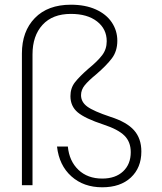

<svg xmlns="http://www.w3.org/2000/svg" viewBox="-20 -786 686 815"><path d="M73 -559Q73 -653 128 -709.5Q183 -766 281 -766Q342 -766 386.5 -746Q431 -726 454.5 -691Q478 -656 478 -613Q478 -569 455 -538.5Q432 -508 389 -471Q356 -444 340 -424.5Q324 -405 324 -382Q324 -353 350.5 -333.5Q377 -314 449 -290Q518 -268 549 -233Q580 -198 580 -143Q580 -74 535.5 -32.5Q491 9 414 9Q335 9 283 -37.5Q231 -84 222 -164H268Q274 -102 313 -65Q352 -28 414 -28Q470 -28 502.5 -58.5Q535 -89 535 -140Q535 -184 508 -210.5Q481 -237 420 -257Q341 -283 310 -309Q279 -335 279 -378Q279 -412 298 -436.5Q317 -461 356 -495Q394 -526 413.5 -551.5Q433 -577 433 -611Q433 -663 392 -695Q351 -727 281 -727Q203 -727 160.5 -680.5Q118 -634 118 -555V0H73Z"/></svg>

Font: Fz Poppins ExtLt
Style: Regular
Weight: 200
Designer: Ninad Kale (Devanagari), Jonny Pinhorn (Latin)
Foundry: Indian Type Foundry
Version: Vit hóa bi Vntype.Com & FontZin.Com